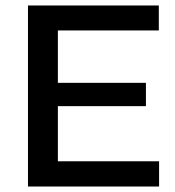

<svg xmlns="http://www.w3.org/2000/svg" viewBox="-20 -680 639 700"><path d="M82 0V-660H191V0ZM146 0V-92H560V0ZM146 -293V-378H512V-293ZM146 -569V-660H559V-569Z"/></svg>

Font: Bricolage Grotesque 96pt ExtraBold Medium
Style: Regular
Weight: 500
Version: Version 1.001;gftools[0.9.33.dev8+g029e19f]